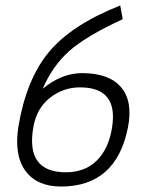

<svg xmlns="http://www.w3.org/2000/svg" viewBox="-20 -671 540 701"><path d="M136 -347Q205 -404 280 -404Q378 -404 422 -352.5Q466 -301 447 -205Q404 10 203 10Q115 10 73 -47Q31 -104 47 -208Q76 -382 159 -481.5Q242 -581 419 -651L428 -601Q292 -538 231.5 -483.5Q171 -429 136 -347ZM389 -205Q413 -352 272 -352Q211 -352 162.5 -314Q114 -276 102 -208Q72 -42 221 -42Q290 -42 333.5 -85Q377 -128 389 -205Z"/></svg>

Font: TypoPRO Lekton
Style: Italic
Weight: 400
Italic angle: -9.3°
Designer: Paolo Mazzetti, Luciano Perondi, Raffaele Flato, Elena Papassissa, Emilio Macchia, Michela Povoleri, Tobias Seemiller, R
Version: Version 3.000